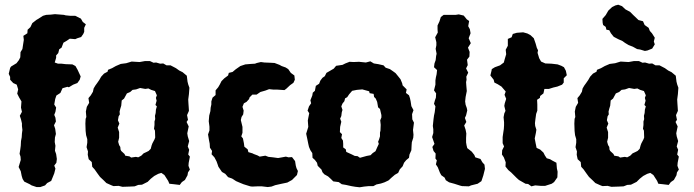

<svg xmlns="http://www.w3.org/2000/svg" viewBox="-20 -776 2941 814"><path d="M151 17H135L114 10L106 5L83 -6L76 -17L72 -30L68 -50L59 -68L68 -98L67 -112L63 -124L66 -143L68 -158L69 -178L72 -194L73 -210L75 -225L73 -242V-253L69 -270L64 -285L73 -302L69 -320L71 -346L61 -363L53 -379L57 -397L51 -417L36 -424L23 -438V-450L17 -463L23 -488L27 -494L50 -508L60 -521L66 -533L67 -555L75 -568L78 -588L81 -607L79 -624L96 -635L97 -650L109 -661L117 -678L135 -692L142 -696L162 -709L176 -713L195 -714L213 -716L251 -713L258 -711L278 -709H299L323 -697L331 -683L344 -673L337 -658V-641L333 -632L324 -619L308 -614L299 -610L276 -612L261 -602L249 -595L241 -574L231 -567L227 -551L218 -541V-531L212 -511L226 -506H241L258 -504L287 -503L300 -496L309 -480L322 -452L318 -438L308 -424L290 -417L272 -406L266 -408L245 -402L236 -382L219 -371L214 -356L210 -333L218 -320L215 -302L210 -289L215 -277L217 -261L209 -245L214 -230L217 -208L213 -193L212 -174L215 -158L213 -137L218 -123L221 -102L219 -86L210 -74L215 -61L210 -41L204 -26L197 -9L180 0L171 10Z M551 14 530 15 499 16 483 12 461 13 451 9 431 0 420 -11 404 -26 393 -41 381 -58 371 -69 369 -89 356 -101 352 -120 353 -134 347 -152 350 -171V-186L345 -203L343 -221L342 -252L343 -272L346 -280L344 -303L348 -323L358 -340L355 -360L365 -372L374 -387L377 -401L384 -413L392 -424L401 -437L409 -451L421 -464L436 -472L438 -480L455 -487L471 -496L492 -505L515 -508L538 -515L572 -513L594 -517H616L631 -510L642 -511L659 -506L672 -507L686 -499H703L726 -487L740 -477L754 -470L772 -455L775 -430L778 -418L783 -404L781 -377L778 -354L779 -336L780 -322L781 -306L773 -288L777 -268L771 -259L780 -240L774 -211L776 -198L782 -178L776 -155L782 -141L778 -121L785 -112L780 -86L779 -73L785 -57L777 -45L775 -33L764 -13L751 -4L742 8L717 5L698 3L693 -9L677 -34L664 -43L651 -39L634 -30L619 -18L606 -5L582 7L566 8ZM536 -108 556 -111 566 -109 579 -116 589 -126 600 -131 610 -136 619 -145 623 -160 626 -168 635 -185 638 -193 637 -222 633 -230 635 -246V-261L638 -271L637 -285L640 -297L641 -311L645 -325L639 -331L644 -349L641 -361L645 -372L637 -390L621 -395L609 -401L596 -399L574 -403L557 -397L542 -395L532 -386L518 -380L512 -369L506 -358L496 -350L494 -328L490 -315L487 -303L488 -291L483 -283L480 -266L486 -252L479 -235L485 -216V-202V-192L481 -175L485 -161L490 -153L491 -142L494 -136L508 -123L511 -116L529 -113Z M1049 15 1041 14 1012 5 995 -2 981 -8 964 -19 947 -25 935 -39 921 -47 906 -69 903 -78 898 -92 889 -109 877 -122 879 -136 870 -150 869 -167 866 -182 862 -206 868 -223V-239L865 -262L867 -286L872 -305L873 -319L876 -333V-346L881 -362L894 -373V-393L905 -406L912 -418L919 -432L931 -444L947 -456L950 -467L966 -471L979 -482L999 -496L1020 -503L1044 -505L1061 -506L1069 -509L1086 -513L1101 -511L1126 -510L1144 -509L1165 -501L1174 -496L1191 -490L1202 -483L1213 -467L1228 -456L1230 -438L1224 -425L1210 -415L1194 -400L1186 -394L1157 -396H1140L1121 -398L1105 -392L1084 -386L1068 -375H1050L1038 -363L1036 -356L1025 -344L1014 -338L1008 -323L1013 -307L1011 -291L1004 -280L1001 -267L1008 -238V-213L1003 -198L1010 -189L1014 -169L1016 -154L1030 -143L1033 -131L1050 -126L1056 -123L1072 -117L1081 -112L1105 -116L1118 -111L1137 -109L1159 -106L1176 -109L1192 -112L1203 -109L1218 -110L1231 -93L1234 -74L1237 -63L1243 -51L1239 -34L1218 -13L1198 -2L1174 3L1147 9L1131 15L1115 17L1090 14H1072Z M1505 18 1487 16 1469 13 1447 8 1429 5 1416 -4 1393 -7 1382 -18 1371 -28 1355 -37 1347 -46 1343 -57 1327 -73 1324 -86 1315 -98 1305 -107 1304 -127 1296 -139 1290 -153 1287 -166 1283 -186 1278 -209 1287 -238 1285 -265 1287 -276 1291 -296 1284 -307 1290 -325 1299 -338 1296 -351 1304 -371 1306 -383 1315 -391 1319 -412 1333 -421 1338 -434 1347 -446 1357 -453 1364 -467 1383 -478 1395 -485 1405 -497 1432 -501 1444 -507 1462 -514 1479 -513 1502 -514 1531 -511 1550 -516 1565 -507 1584 -504 1606 -499 1615 -489 1633 -483 1646 -474 1657 -466 1666 -455 1678 -440 1685 -423 1687 -414 1704 -397 1701 -382 1714 -372 1718 -360 1721 -346 1724 -326 1733 -309 1727 -292 1728 -270 1735 -256 1731 -225 1733 -205 1732 -192 1726 -173 1725 -159 1724 -139 1716 -121 1714 -107 1702 -97 1693 -86 1687 -71 1675 -58 1668 -43 1654 -35 1640 -23 1627 -11 1610 -3 1595 2 1576 6 1563 13H1544L1524 15ZM1506 -107 1535 -115 1551 -118 1560 -127 1572 -135 1579 -151 1586 -166 1583 -175 1587 -185 1591 -198V-214L1593 -222L1594 -247L1592 -266L1597 -278V-288L1591 -314L1583 -321L1579 -344L1573 -358L1566 -365L1564 -378L1547 -381L1545 -389L1516 -397L1493 -395L1473 -391L1460 -376L1452 -364L1443 -359L1440 -347L1432 -337L1427 -325L1432 -310L1429 -300L1427 -284L1422 -273L1427 -260L1422 -238L1421 -216L1430 -207L1427 -191L1434 -180L1435 -166V-151L1446 -143L1448 -132L1472 -121L1484 -115L1496 -114Z M1939 13 1931 11 1906 3 1884 -3 1870 -12 1865 -23 1851 -33 1845 -44 1836 -67 1828 -79 1832 -96 1826 -104 1827 -125 1818 -136 1813 -153 1822 -166 1812 -195 1817 -212V-228L1815 -242L1818 -271L1820 -286L1823 -300L1826 -325L1820 -336L1824 -351L1828 -362L1829 -380L1820 -393L1826 -417V-435L1828 -448L1831 -461L1833 -479L1820 -491L1822 -507L1827 -521L1829 -539L1831 -548L1827 -569L1830 -584V-597L1825 -618L1836 -638L1835 -652V-668L1843 -685L1849 -704L1861 -713H1883H1912L1925 -715L1946 -710L1959 -694L1969 -687L1965 -665L1972 -652L1975 -635L1967 -614L1976 -593L1964 -574L1971 -556L1970 -536L1960 -523L1963 -500L1956 -486L1965 -468L1957 -451L1958 -438L1956 -428L1957 -413L1959 -390L1954 -365L1952 -346L1954 -332L1959 -318L1961 -308L1956 -287L1951 -276L1957 -259L1948 -244L1954 -226L1957 -210L1956 -191V-172L1958 -160L1961 -148L1970 -141L1980 -133L1991 -119L1995 -109L2017 -102L2025 -88L2034 -78L2036 -60L2029 -32L2021 -8L2005 3L1977 10L1968 14Z M2233 14 2219 4 2208 3 2180 -13 2170 -22 2166 -26 2147 -45 2135 -55 2123 -70 2124 -88 2116 -109 2108 -121 2109 -139 2117 -155 2111 -169V-195L2114 -216L2116 -229L2117 -245V-258L2115 -279L2118 -295L2123 -306L2118 -327L2120 -338L2126 -357L2119 -374L2124 -388L2106 -409L2090 -419L2076 -426L2073 -438L2059 -456L2064 -477L2065 -483L2078 -491L2100 -499L2116 -511L2120 -526L2126 -546L2124 -565L2133 -582V-611L2149 -618L2154 -632L2171 -637L2198 -639L2216 -634L2229 -627L2243 -614L2251 -591L2256 -573L2261 -563L2259 -552L2266 -529L2274 -515L2292 -507L2318 -506L2344 -503L2360 -497L2371 -491L2379 -476L2383 -457L2370 -444V-426L2363 -417L2343 -409L2326 -405L2307 -399H2288L2284 -380L2270 -369L2269 -361L2257 -353L2258 -333V-307L2253 -293L2250 -271L2248 -254L2249 -242L2254 -226L2252 -213L2247 -189L2251 -168L2255 -149L2270 -142L2284 -129L2290 -117L2298 -105L2312 -101L2322 -95L2339 -86L2341 -62L2344 -48L2343 -24L2329 -4L2319 3L2291 12H2273L2249 10Z M2624 14 2603 15 2572 16 2556 12 2534 13 2524 9 2504 0 2493 -11 2477 -26 2466 -41 2454 -58 2444 -69 2442 -89 2429 -101 2425 -120 2426 -134 2420 -152 2423 -171V-186L2418 -203L2416 -221L2415 -252L2416 -272L2419 -280L2417 -303L2421 -323L2431 -340L2428 -360L2438 -372L2447 -387L2450 -401L2457 -413L2465 -424L2474 -437L2482 -451L2494 -464L2509 -472L2511 -480L2528 -487L2544 -496L2565 -505L2588 -508L2611 -515L2645 -513L2667 -517H2689L2704 -510L2715 -511L2732 -506L2745 -507L2759 -499H2776L2799 -487L2813 -477L2827 -470L2845 -455L2848 -430L2851 -418L2856 -404L2854 -377L2851 -354L2852 -336L2853 -322L2854 -306L2846 -288L2850 -268L2844 -259L2853 -240L2847 -211L2849 -198L2855 -178L2849 -155L2855 -141L2851 -121L2858 -112L2853 -86L2852 -73L2858 -57L2850 -45L2848 -33L2837 -13L2824 -4L2815 8L2790 5L2771 3L2766 -9L2750 -34L2737 -43L2724 -39L2707 -30L2692 -18L2679 -5L2655 7L2639 8ZM2609 -108 2629 -111 2639 -109 2652 -116 2662 -126 2673 -131 2683 -136 2692 -145 2696 -160 2699 -168 2708 -185 2711 -193 2710 -222 2706 -230 2708 -246V-261L2711 -271L2710 -285L2713 -297L2714 -311L2718 -325L2712 -331L2717 -349L2714 -361L2718 -372L2710 -390L2694 -395L2682 -401L2669 -399L2647 -403L2630 -397L2615 -395L2605 -386L2591 -380L2585 -369L2579 -358L2569 -350L2567 -328L2563 -315L2560 -303L2561 -291L2556 -283L2553 -266L2559 -252L2552 -235L2558 -216V-202V-192L2554 -175L2558 -161L2563 -153L2564 -142L2567 -136L2581 -123L2584 -116L2602 -113ZM2714 -560 2694 -566 2681 -568 2663 -578 2645 -585 2630 -594 2619 -602 2601 -610 2582 -620 2570 -635 2563 -648 2551 -650 2548 -662 2537 -670 2535 -679 2534 -696 2548 -712 2559 -731 2575 -746 2589 -753 2601 -756 2617 -750 2632 -736 2651 -726 2665 -712 2687 -691 2706 -686 2713 -670 2730 -658 2735 -645 2744 -635 2756 -616 2752 -600 2756 -588 2745 -570 2725 -562Z"/></svg>

Font: Winky Rough SemiBold
Style: Regular
Weight: 600
Designer: Simon Atzbach
Foundry: typofactur
Version: Version 1.206; ttfautohint (v1.8.4.7-5d5b)